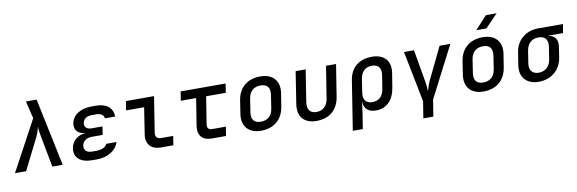

<svg xmlns="http://www.w3.org/2000/svg" viewBox="-61 -1323 6132 2040"><g transform="rotate(-10 3004.5 -302.5)"><path d="M0 0H120L290 -339C311 -381 321 -422 325 -444C328 -422 330 -380 339 -339L403 0H515L362 -730H247L292 -542Z M883 7C1001 7 1091 -49 1120 -139H1010C995 -106 953 -84 897 -84H847C789 -84 758 -113 765 -162C773 -209 813 -239 871 -239H988L1002 -328H886C833 -328 805 -355 812 -397C819 -440 856 -466 910 -466H958C1010 -466 1040 -443 1042 -408H1152C1153 -500 1085 -557 972 -557H923C802 -557 717 -500 702 -411C691 -340 735 -294 816 -290C729 -286 665 -233 652 -154C637 -55 706 7 833 7Z M1572 0H1709L1724 -98H1592C1551 -98 1529 -125 1537 -167L1597 -550H1294L1278 -452H1473L1429 -167C1412 -66 1469 0 1572 0Z M2121 0H2277L2292 -98H2141C2107 -98 2089 -122 2095 -157L2142 -452H2354L2369 -550H1884L1869 -452H2034L1987 -156C1972 -60 2024 0 2121 0Z M2654 10C2794 10 2887 -68 2909 -203L2932 -348C2952 -476 2879 -560 2745 -560C2604 -560 2511 -482 2490 -347L2468 -203C2448 -74 2520 10 2654 10ZM2669 -85C2597 -85 2564 -126 2576 -203L2598 -347C2610 -424 2658 -465 2730 -465C2802 -465 2835 -424 2823 -347L2801 -203C2789 -126 2741 -85 2669 -85Z M3253 10C3393 10 3485 -69 3506 -204L3561 -550H3453L3398 -205C3386 -128 3338 -84 3269 -84C3200 -84 3167 -128 3179 -205L3233 -550H3125L3071 -204C3050 -72 3120 10 3253 10Z M3613 180H3721L3746 23L3764 -105H3766C3765 -34 3812 10 3894 10C4008 10 4085 -66 4106 -198L4131 -353C4151 -481 4081 -560 3948 -560C3809 -560 3718 -485 3697 -353ZM3872 -84C3803 -84 3770 -128 3782 -203L3804 -347C3817 -424 3862 -466 3932 -466C4002 -466 4034 -424 4022 -347L3999 -203C3987 -126 3942 -84 3872 -84Z M4374 180H4482L4511 0L4794 -550H4678L4510 -202C4489 -159 4481 -118 4473 -95C4472 -118 4470 -159 4462 -202L4402 -550H4294L4403 0Z M5091 -645H5200L5335 -785H5219ZM5054 10C5194 10 5287 -68 5309 -203L5332 -348C5352 -476 5279 -560 5145 -560C5004 -560 4911 -482 4890 -347L4868 -203C4848 -74 4920 10 5054 10ZM5069 -85C4997 -85 4964 -126 4976 -203L4998 -347C5010 -424 5058 -465 5130 -465C5202 -465 5235 -424 5223 -347L5201 -203C5189 -126 5141 -85 5069 -85Z M5652 10C5786 10 5886 -75 5907 -203L5925 -319C5937 -393 5903 -443 5835 -453L5836 -455H5993L6009 -550H5741C5607 -550 5507 -465 5487 -337L5466 -203C5445 -75 5518 10 5652 10ZM5667 -85C5597 -85 5562 -130 5574 -203L5595 -337C5607 -410 5655 -455 5726 -455C5796 -455 5832 -415 5820 -337L5799 -203C5787 -130 5738 -85 5667 -85Z"/></g></svg>

Font: JetBrains Mono SemiBold
Style: Italic
Weight: 472
Italic angle: -9°
Monospace: yes
Designer: Philipp Nurullin, Konstantin Bulenkov
Foundry: JetBrains
Version: Version 2.305